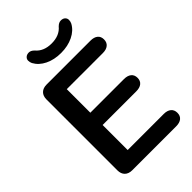

<svg xmlns="http://www.w3.org/2000/svg" viewBox="-264 -1013 1117 1117"><g transform="rotate(-45 294.5 -455.0)"><path d="M76.2 -61V-644Q76.2 -672.9 92.5 -689Q108.9 -705.1 138.2 -705.1H499Q527.8 -705.1 543.9 -692.1Q560.1 -679.2 560.1 -654.5Q560.1 -629.9 543.9 -616.5Q527.8 -603 499 -603H202.1V-409.2H479Q507.8 -409.2 523.9 -396Q540 -382.8 540 -358.4Q540 -334 523.9 -321Q507.8 -308.1 479 -308.1H202.1V-102.1H499Q527.8 -102.1 543.9 -88.6Q560.1 -75.2 560.1 -50.5Q560.1 -25.9 543.9 -12.9Q527.8 0 499 0H138.2Q108.9 0 92.5 -16.1Q76.2 -32.2 76.2 -61ZM229 -894Q263.2 -853 328.1 -853Q393.1 -853 426.8 -894Q442.9 -910.2 460 -910.2Q477.1 -910.2 486.6 -901.1Q496.1 -892.1 496.1 -878.9Q496.1 -865.7 490.2 -854Q470.2 -816.9 427 -795.9Q383.8 -774.9 327.9 -774.9Q272 -774.9 229 -795.9Q186 -816.9 166 -854Q160.2 -866.2 160.2 -879.2Q160.2 -892.1 170.2 -901.1Q180.2 -910.2 196.5 -910.2Q212.9 -910.2 229 -894Z"/></g></svg>

Font: Nunito-Bold
Style: Bold
Weight: 700
Designer: Vernon Adams
Foundry: newtypography
Version: Version 3.000